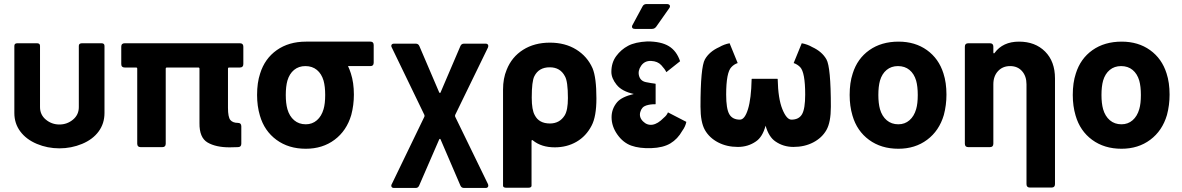

<svg xmlns="http://www.w3.org/2000/svg" viewBox="-20 -728 5846 950"><path d="M51 -169V-501Q51 -514 66 -514H163Q178 -514 178 -501V-198Q178 -160 207 -136Q236 -112 274 -112Q312 -112 341 -136Q370 -160 370 -198V-501Q370 -514 386 -514H482Q497 -514 497 -501V-169Q497 -117 468 -77.5Q439 -38 386 -16Q333 6 274 6Q215 6 162.5 -16Q110 -38 80.5 -77.5Q51 -117 51 -169Z M1167 -394H1114Q1108 -394 1108 -388V-195Q1108 -148 1120 -134Q1132 -120 1157 -120Q1174 -120 1174 -103V-17Q1174 0 1157 0L1116 1Q1048 1 1007 -23Q966 -47 967 -119V-388Q967 -394 961 -394H806Q800 -394 800 -388V-17Q800 0 783 0H676Q659 0 659 -17V-388Q659 -394 653 -394H597Q580 -394 580 -411V-497Q580 -514 597 -514H1167Q1184 -514 1184 -497V-411Q1184 -394 1167 -394Z M1581 -188Q1589 -215 1589 -258Q1589 -300 1581 -329Q1571 -363 1548 -382Q1525 -401 1491 -401Q1458 -401 1435 -382Q1412 -363 1402 -329Q1394 -300 1394 -258Q1394 -217 1402 -188Q1412 -153 1435.5 -133Q1459 -113 1493 -113Q1525 -113 1548 -133Q1571 -153 1581 -188ZM1702 -401Q1710 -384 1716 -365Q1731 -319 1731 -260Q1731 -208 1718 -159Q1695 -81 1635.5 -36.5Q1576 8 1493 8Q1408 8 1348 -36Q1288 -80 1266 -156Q1252 -203 1252 -258Q1252 -319 1267 -364Q1290 -438 1349.5 -480Q1409 -522 1494 -522H1813Q1829 -522 1829 -505V-418Q1829 -401 1813 -401Z M1916 191Q1916 186 1919 182L2080 -151Q2081 -155 2080 -159L1919 -492Q1916 -497 1916 -501Q1916 -506 1919.5 -509Q1923 -512 1929 -512H2037Q2050 -512 2055 -500L2153 -271Q2155 -268 2157 -268Q2159 -268 2160 -271L2258 -500Q2263 -512 2276 -512H2384Q2389 -512 2392.5 -509Q2396 -506 2396 -501Q2396 -497 2394 -492L2232 -159Q2231 -155 2232 -151L2394 182Q2396 186 2396 191Q2396 196 2392.5 199Q2389 202 2384 202H2276Q2263 202 2258 190L2160 -38Q2159 -41 2157 -41Q2155 -41 2153 -38L2054 190Q2049 202 2037 202H1929Q1923 202 1919.5 199Q1916 196 1916 191Z M2626 -158Q2647 -117 2701 -117Q2749 -117 2774 -157Q2790 -183 2790 -243Q2790 -326 2775 -351Q2752 -395 2700 -395Q2646 -395 2624 -351Q2611 -326 2611 -245Q2611 -184 2626 -158ZM2469 -285Q2469 -340 2487 -383Q2512 -446 2568 -481.5Q2624 -517 2701 -517Q2776 -517 2831 -483Q2886 -449 2912 -390Q2931 -344 2931 -241Q2931 -151 2907 -106Q2880 -54 2832.5 -26.5Q2785 1 2725 1Q2659 1 2617 -33Q2614 -36 2612 -35Q2610 -34 2610 -30V191Q2610 201 2593 201H2486Q2469 201 2469 191Z M3116 -263Q3057 -276 3031 -308.5Q3005 -341 3005 -372Q3005 -418 3029 -450.5Q3053 -483 3088 -501.5Q3123 -520 3183 -523Q3251 -523 3289.5 -499.5Q3328 -476 3345 -425L3277 -371Q3270 -386 3252 -405.5Q3234 -425 3202 -426.5Q3170 -428 3152.5 -403Q3135 -378 3142 -352.5Q3149 -327 3176.5 -321.5Q3204 -316 3222 -314Q3223 -313 3224 -313V-213Q3223 -213 3222 -212Q3199 -213 3177 -206Q3155 -199 3148 -173.5Q3141 -148 3161.5 -127.5Q3182 -107 3208.5 -111Q3235 -115 3264 -145Q3279 -157 3285 -172L3376 -125Q3371 -101 3356 -81Q3333 -40 3297 -18.5Q3261 3 3202.5 5Q3144 7 3103.5 -7.5Q3063 -22 3034.5 -62.5Q3006 -103 3006 -148Q3006 -190 3034 -223Q3057 -249 3116 -263ZM3107 -596Q3107 -601 3110 -605L3159 -696Q3165 -708 3179 -708H3280Q3287 -708 3291 -705Q3295 -702 3295 -697Q3295 -692 3291 -687L3227 -596Q3219 -585 3206 -585H3122Q3107 -585 3107 -596Z M3768 -106Q3753 -50 3720 -28Q3681 -1 3631 -1Q3576 -1 3533 -23.5Q3490 -46 3468 -84.5Q3446 -123 3446 -200Q3446 -396 3468 -434.5Q3490 -473 3539 -495Q3563 -509 3590 -514L3630 -416Q3612 -410 3599 -396Q3573 -370 3573 -260Q3573 -190 3588.5 -163Q3604 -136 3641 -136Q3665 -136 3681 -188Q3697 -240 3699 -336Q3700 -337 3700 -338H3827Q3827 -337 3828 -336Q3830 -240 3851 -188Q3872 -136 3896 -136Q3933 -136 3948.5 -163Q3964 -190 3964 -260Q3964 -370 3939 -396Q3925 -410 3907 -416L3947 -514Q3975 -509 3999 -495Q4047 -473 4069 -434.5Q4091 -396 4091 -200Q4091 -123 4069 -84.5Q4047 -46 4004 -23.5Q3961 -1 3906 -1Q3856 -1 3817 -28Q3784 -50 3768 -106Z M4198 -156Q4184 -203 4184 -258Q4184 -319 4199 -364Q4222 -438 4281.5 -480Q4341 -522 4426 -522Q4508 -522 4566.5 -480Q4625 -438 4648 -365Q4663 -319 4663 -260Q4663 -208 4650 -159Q4627 -81 4567.5 -36.5Q4508 8 4425 8Q4340 8 4280 -36Q4220 -80 4198 -156ZM4513 -188Q4521 -215 4521 -258Q4521 -300 4513 -329Q4503 -363 4480 -382Q4457 -401 4423 -401Q4390 -401 4367 -382Q4344 -363 4334 -329Q4326 -300 4326 -258Q4326 -217 4334 -188Q4344 -153 4367.5 -133Q4391 -113 4425 -113Q4457 -113 4480 -133Q4503 -153 4513 -188Z M5200 -340V183Q5200 200 5183 200H5076Q5059 200 5059 183V-311Q5059 -351 5037 -376Q5015 -401 4978 -401Q4941 -401 4918 -376Q4895 -351 4895 -311V-17Q4895 0 4878 0H4771Q4754 0 4754 -17V-497Q4754 -514 4771 -514H4878Q4895 -514 4895 -497V-469Q4895 -465 4897 -464Q4899 -463 4901 -466Q4942 -522 5022 -522Q5102 -522 5151 -473Q5200 -424 5200 -340Z M5302 -156Q5288 -203 5288 -258Q5288 -319 5303 -364Q5326 -438 5385.5 -480Q5445 -522 5530 -522Q5612 -522 5670.5 -480Q5729 -438 5752 -365Q5767 -319 5767 -260Q5767 -208 5754 -159Q5731 -81 5671.5 -36.5Q5612 8 5529 8Q5444 8 5384 -36Q5324 -80 5302 -156ZM5617 -188Q5625 -215 5625 -258Q5625 -300 5617 -329Q5607 -363 5584 -382Q5561 -401 5527 -401Q5494 -401 5471 -382Q5448 -363 5438 -329Q5430 -300 5430 -258Q5430 -217 5438 -188Q5448 -153 5471.5 -133Q5495 -113 5529 -113Q5561 -113 5584 -133Q5607 -153 5617 -188Z"/></svg>

Font: Barlow
Style: Bold
Weight: 700
Designer: Jeremy Tribby
Foundry: Jeremy Tribby
Version: Version 1.101 August 23, 2024